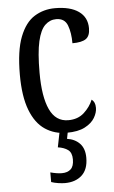

<svg xmlns="http://www.w3.org/2000/svg" viewBox="-55 -583 507 853"><g transform="rotate(-5 198.5 -157.0)"><path d="M227 10Q173 10 131 -18Q89 -46 65.5 -107Q42 -168 42 -265Q42 -372 66 -433.5Q90 -495 131 -520.5Q172 -546 223 -546Q291 -546 328.5 -519.5Q366 -493 366 -444Q366 -410 347.5 -397Q329 -384 287 -384Q287 -431 274.5 -464Q262 -497 224 -497Q196 -497 174.5 -476.5Q153 -456 141.5 -406Q130 -356 130 -266Q130 -159 156.5 -102Q183 -45 239 -45Q282 -45 309.5 -70Q337 -95 350 -127Q358 -121 362 -112Q366 -103 366 -89Q366 -68 352.5 -45Q339 -22 308.5 -6Q278 10 227 10ZM200 232Q188 232 170.5 229.5Q153 227 139 222V179Q169 187 190 187Q215 187 229.5 174Q244 161 244 130Q244 100 227 87.5Q210 75 182 71L198 -9H235L226 37Q261 42 282.5 64.5Q304 87 304 128Q304 180 275.5 206Q247 232 200 232Z"/></g></svg>

Font: Noto Serif Hebrew ExtraCondensed
Style: Regular
Weight: 400
Width: 2
Designer: Monotype Design Team
Foundry: Monotype Imaging Inc.
Version: Version 2.004; ttfautohint (v1.8.4.7-5d5b)